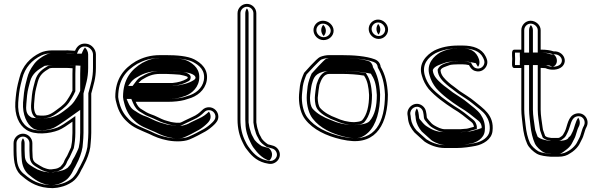

<svg xmlns="http://www.w3.org/2000/svg" viewBox="-20 -736 3101 991"><path d="M352.8 -26.4V-26.1C352.8 -7.5 349.7 7.8 346.6 24.5C344.3 29.5 328.5 64.4 326.5 68.1C321.6 77.1 313.8 87.5 309.7 100.2C307.1 107.3 299.9 115.2 292.3 123.9L283.6 129.2C272.5 135.6 264.6 135.3 246 138H235.3C228.6 137.1 217.3 134.5 214.6 132.8L203.3 128.6C200.1 127.2 194.3 124 188.1 120.3C161.1 103.2 148 101.7 148 64.5V64.2C147.3 57 147 49.1 147 40.5V2.5C147 -23.3 124.7 -46 98.5 -46C72.3 -46 50 -23.4 50 2.5V40.5C50 105 59.2 149.1 97.9 176.4C133.5 206.8 178.9 235 252.2 235H252.6L275.2 232.9C299.8 227.9 314.8 224.7 337.9 212C361.3 199.4 370.9 188.2 382.6 171.9C393.6 157.2 398.6 141 407 128.3L415.1 112C427.8 89.2 441.5 53.4 445.9 24.4L448 2.1C449.4 -14.3 451 -32 451 -50.9V-253.1C462.7 -298.4 475 -330.5 475 -385.2V-455.1C475 -481 453.7 -505.9 428.8 -509.9C400.1 -514.8 378.9 -502.1 367.3 -474H364.5C351.5 -474 334.6 -476.9 317.1 -476H251.1C226.2 -476 204.8 -471.8 187.4 -463.4C135.9 -438.8 95.3 -396 80.2 -334.2L72.2 -303.1C65 -273.3 61.5 -241.7 59 -207.5C55.1 -143.4 76.2 -91.8 116.3 -65.7C159.7 -37.6 235.8 -45.5 282.6 -64.1C301.1 -71.1 329.6 -90.6 353.9 -108V-50.4C353.9 -41.3 353.5 -33.4 352.8 -26.4ZM321.8 -385.5C331.3 -385.5 342.5 -384.3 354.6 -383.7C354.2 -376.4 353.9 -364.7 353.9 -355V-268.5C348.5 -256.8 345 -248.4 337.5 -236.7C318 -203.3 306.8 -193.9 271 -167.9C238 -143.3 221.3 -134.6 170.9 -141.2C159 -148.6 153.5 -173.7 156 -200.4C158.3 -230.1 160.2 -257.4 166.8 -282.1L175.2 -314.2C185.2 -350.8 205 -365.1 236.3 -383.6C241.7 -384.3 246.7 -385.5 251.1 -385.5ZM364.5 -459H377.3L381.1 -468.3C390.6 -491.1 404.3 -498.8 426.3 -495.1C443.7 -492.3 460 -473.3 460 -455.1V-385.2C460 -332.4 448.1 -301.9 436 -255V-50.9C436 -32.8 434.4 -15.5 433 0.8L431.1 22.6C426.7 49.9 413.9 83.3 401.9 105L394 120.8C384 136.2 379.8 150.6 370.4 163.1C359 179.1 352.4 187.1 330.7 198.8C309.4 210.6 296.2 213.3 273 218.1L251.9 220C181.3 219.7 141.6 194 107.1 164.6C85.5 149.3 72.1 126.4 68 94.7C66.4 75.7 65 60.4 65 40.5V2.5C65 -15 80.8 -31 98.5 -31C117.9 -31 132 -13.8 132 2.5V40.5C132 49 132.5 58.8 133 64.8C133.4 109.8 155.7 117.6 180.2 133C187.4 137.4 193 140.4 197.5 142.5L208 146.4C219.1 151.1 225 151.7 234.3 153H247.1C264.7 150.4 276 150.9 291.3 142.1L302 135.5C310.1 126.4 319.2 118.1 323.9 105.1C327.2 94.7 333.9 85.9 339.7 75.3C343.1 68.9 358.2 35.3 361 28.9C365.5 5 368.9 -21.4 368.9 -50.4V-137.1L345.2 -120.2C321.1 -103 292.7 -84 277.2 -78.1C236.5 -61.9 171.8 -55.3 133.5 -73.4C92.5 -92.6 70.1 -142.3 74 -206.5C76.4 -240 79.9 -271.3 86.8 -299.4L94.8 -330.6C108.6 -387.3 145.3 -426.7 193.9 -449.9C208.7 -457 227.8 -461 251.1 -461H317.5C333.1 -461.8 349.3 -459 364.5 -459ZM321.8 -400.5H251.1C242.2 -400.5 237.7 -398.9 231.4 -398.1C198.7 -378.8 172.4 -361.1 160.7 -318.1L152.3 -286C145.2 -259.4 143.3 -231 141 -201.6C138.3 -171.3 142.8 -141.1 165.8 -126.8C220.6 -119.6 245 -129.8 279.9 -155.8C315.3 -181.5 330.3 -194.7 350.3 -228.9C358.8 -242.1 363.1 -252.7 368.9 -265.2V-355C368.9 -364.4 369.2 -376 369.6 -383L370.3 -398L355.3 -398.7C343.7 -399.3 332.5 -400.5 321.8 -400.5ZM435 -385.2V-455.1C435 -468.9 427.7 -482.5 418.6 -490.8C414.6 -486.5 410.2 -479.9 406.8 -471.7L401.5 -459H364.5C332.8 -459 328.3 -461.4 320 -461H251.1C239.4 -461 230.3 -459.7 218.9 -454.2C194.9 -442.7 167.9 -424.6 152 -399.9C137.8 -380.6 126.5 -359.2 120 -332.8L112 -301.7C105 -272.5 101.5 -241 99 -207.1C95.2 -144.4 118.2 -94.5 151 -73.2C175.5 -57.4 223.3 -62.4 253.9 -74.6C264.4 -78.5 294.6 -97.9 318.5 -115L393.9 -168.8V-50.4C393.9 -41.4 393.5 -32.7 392.8 -26.1C392.8 -6.9 389.6 8.9 386.5 25.5C385.3 31.4 368.3 66.3 365.7 71.1C360.3 80.9 353.2 90.5 349.3 102.2C345.7 112.2 336.7 121.3 328.8 130.3L317.5 137.2C301.8 146.2 270.5 150.5 253.6 153H228.3C211.9 150.8 199.3 149.4 184.6 142.8L173.5 138.7C167.5 135.9 162 133 153.9 128C129.2 112.5 108 102.8 108 64.4C107.4 57.6 107 49.1 107 40.5V2.5C107 -6.8 103.8 -15.4 98.5 -22.3C93.7 -16 90 -6.8 90 2.5V40.5C90 60.8 91.5 77.5 93 95.7C97.4 130 113.2 155.2 134 169.9C169.3 200.1 207.1 218.9 248.2 220L260.7 218.8C280.4 214.7 285.7 214.1 305 203.5C324.9 192.7 332.3 184.3 344 168C354 154.6 358.3 139.8 367.9 125.1L375.9 109.1C388.2 86.9 401.6 52.1 406 23.7L408 1.6C409.4 -14.7 411 -32.3 411 -50.9V-253.8C422.9 -299.8 435 -331.1 435 -385.2ZM321.8 -400.5C339.9 -400.5 351.2 -399 359.6 -398.6L395.2 -396.9L394.6 -383.5C394.2 -376.3 393.9 -364.6 393.9 -355V-267.2C388.4 -255.2 384.4 -245.8 376.5 -233.3C356.9 -199.9 342.2 -186.9 306.6 -161C275.3 -137.7 236.2 -116.8 157.7 -127.1L144.1 -128.9L136.7 -133.5C113.5 -147.9 113.5 -173.4 116 -200.8C118.3 -230.5 120.2 -258.2 127 -283.6L135.4 -315.7C146.7 -357.3 175.1 -375.5 210.3 -396.2L224 -397.9C224 -397.9 231 -400.5 251.1 -400.5Z M714.5 -325.6C741.7 -341.8 764.9 -354.5 807.3 -354.5H836.8C848.7 -354.5 898.7 -351.6 907.5 -350.6C910.3 -350.3 948 -342.8 948 -338.2L949.1 -336.2V-335C949.1 -333.6 947.3 -331.2 944.3 -329.3C922.5 -317.1 902.4 -310.8 869.1 -307.5L694.4 -307.5C695.5 -309 713.6 -327 714.5 -325.6ZM713.3 -170.4C698.7 -177.4 688.4 -191.2 680.3 -210.5H847.3C877.2 -210.5 907.9 -213.6 931.8 -219.8L950.8 -225.8C996.9 -237.9 1037.6 -269.9 1046.9 -318.7C1057.5 -379.5 1017.6 -411 982.8 -429.6C948.3 -447.2 890.6 -451.5 836.8 -451.5H807.3C754.2 -451.5 716.1 -438.7 680.8 -419.5C620.5 -383.4 575 -330.7 575 -235V-234.7L575 -234.5C575.7 -224.4 578.3 -212.4 582.3 -199C592.2 -161.2 610.3 -131.3 635.3 -108.6C667.3 -76.6 705.9 -64.3 749 -45.2L772.1 -34.3C785.7 -27.9 802.7 -22 817.8 -17.8L834.8 -13.7C869.5 -4.8 924.5 -2.2 958 -16.1C986.8 -28 1013.9 -43.1 1040.2 -57.5C1056.5 -67 1073.2 -80.1 1085.8 -92.7C1095.4 -102.3 1107 -114.6 1107 -134C1107 -160.6 1085.1 -182.5 1058.5 -182.5C1045.3 -182.5 1033.5 -177.6 1024.2 -168.3C1009.8 -153.9 994 -141.4 973.6 -132.8L933.4 -113.7C923.3 -108.9 917.5 -104.8 908.5 -102.5H889.8C877 -103.7 875 -104.4 862.8 -106.3L845.3 -111.2C840.5 -112.5 835 -114.1 828.7 -116.1C812.4 -121.3 781 -139.7 759.2 -146.1C742.5 -152 727.6 -160.7 713.3 -170.4ZM909.2 -365.5C899 -366.7 850.1 -369.5 836.8 -369.5H807.3C762.6 -369.5 735 -355.2 708.8 -339.7C696.3 -334.5 686.2 -321.5 682.5 -316.5L664.3 -292.5L869.8 -292.5C904.7 -295.9 927.9 -302.9 951.6 -316.2C956.4 -318.9 964.1 -323.5 964.1 -335V-339.9C959.2 -364.5 909.6 -366.5 909.2 -365.5ZM705.9 -157.4C721.9 -146.6 736 -138.5 754.2 -132C772.9 -125.3 804.5 -108 824.2 -101.8C830.6 -99.8 836.4 -98.1 841.3 -96.7L859.6 -91.6C871.6 -89.7 875.4 -88.7 889.2 -87.5H910.4C923 -90.8 930.6 -95.8 939.8 -100.2L979.7 -119.1C1003.7 -129.5 1019.5 -142.4 1034.8 -157.7C1041.4 -164.3 1049.1 -167.5 1058.5 -167.5C1076.8 -167.5 1092 -152.3 1092 -134C1092 -121.2 1084.8 -112.9 1075.2 -103.3C1063.6 -91.7 1047.4 -79.1 1032.8 -70.5C1006.9 -56.4 979.9 -41.4 952.3 -30C923.9 -18.2 870.9 -19.9 838.4 -28.3L821.6 -32.3C805.9 -36.8 791 -41.9 778.5 -47.8L755.3 -58.9C710.6 -78.7 675 -90.1 645.9 -119.2C623.5 -141.6 606.5 -166 596.7 -203C592.8 -216.2 590.6 -227.3 590 -235.3C590.4 -326.2 631.5 -372.3 688.2 -406.5C722.7 -425.1 756.8 -436.5 807.3 -436.5H836.8C889.9 -436.5 946.2 -431.5 975.9 -416.3C1009 -398.6 1041 -372.6 1032.1 -321.3C1024.2 -279.9 989.1 -251.3 946.7 -240.2L927.7 -234.2C904.7 -228.4 876.1 -225.5 847.3 -225.5H657.7L666.5 -204.7C675.2 -184 687 -167.2 705.9 -157.4ZM641.6 -292.5 655.9 -311.6C659.2 -316 669.8 -328.3 685 -336.2C709.6 -350.7 741.6 -369.5 807.3 -369.5H836.8C858 -369.5 901.7 -367 919 -364.9C927.8 -364 976.6 -360.3 987.2 -341.3C988 -339.9 988.4 -339 989.1 -337.7V-335C989.1 -329.6 985.4 -325.9 978.7 -321.7C953.8 -305.9 919 -296.9 874.2 -292.5ZM679.7 -162.2C658.3 -173.3 649 -188.8 640.8 -208.2L633.5 -225.5H847.3C869.4 -225.5 891.4 -227.8 907.7 -231.8L926.4 -237.7C956.7 -245.7 997.9 -272.1 1007 -319.7C1017 -377.4 980.4 -404.7 950.3 -420.9C927.8 -432.2 886.8 -436.5 836.8 -436.5H807.3C774.3 -436.5 747.4 -429.2 714.2 -411.3C659.4 -378.2 615 -328.9 615 -234.9C615.7 -225.3 618 -213.9 622.1 -200.5C631.8 -163.4 649 -135.4 672.5 -114.1C702.5 -84.2 732.8 -75.6 780 -54.8L803.5 -43.6C814 -38.6 827 -34.1 840.6 -30.1L856.8 -26.3C882.5 -19.6 913.2 -19.9 928.3 -26.2C954.3 -36.9 980.2 -51.2 1006.9 -65.8C1020.2 -73.6 1036.7 -86.3 1048.4 -98C1057.6 -107.2 1067 -116.8 1067 -134C1067 -144 1063.7 -152.7 1058.2 -159.7C1044 -146 1029.3 -134 1004.3 -123.2L964.8 -104.4C957.6 -101 951.7 -95.4 931.2 -90.1L921 -87.5H885.1C866.3 -89.2 854.6 -91.3 842.7 -93.2L821.8 -99.1C816.1 -100.6 809.7 -102.5 803 -104.6C776.6 -113 746.6 -130.8 734.7 -134.3C712 -140.9 695.2 -151.8 679.7 -162.2Z M1365 108.9C1403.9 117.8 1441.7 74.7 1416.3 35.9C1402.4 14.7 1382 14.9 1362.8 8.7C1350.4 0.5 1331.8 -14.9 1327.4 -27.7L1319.3 -42.5L1315.6 -51.6L1311.6 -65.2C1307.2 -76.7 1305.3 -88.8 1303 -104.5V-667.5C1303 -694.1 1281.1 -716 1254.5 -716C1227.9 -716 1206 -694.1 1206 -667.5V-118.8C1206 -72.3 1216.2 -32.5 1232.8 -0.1L1239.8 13.9C1244.1 22.5 1250 31.2 1257.6 40.2C1282.5 73.3 1313.2 101.1 1365 108.9ZM1221 -118.8V-667.5C1221 -685.8 1236.2 -701 1254.5 -701C1272.8 -701 1288 -685.8 1288 -667.5V-103.4C1290.3 -87.7 1292.7 -73 1297.4 -60.4L1301.4 -46.6L1305.7 -36.1L1313.6 -21.6C1322.8 0.3 1342.1 12.9 1356.2 22.3C1379.8 30 1394 29.3 1403.7 44.1C1421.8 71.6 1394.3 100.2 1367.8 94.1C1320.5 87 1293.5 63 1269.6 31.2C1263 22.3 1257.1 14.9 1253.2 7.1L1246.2 -6.9C1230.2 -38.1 1221 -75.2 1221 -118.8ZM1369.8 92.8C1382 83 1390.9 60 1377.4 39.5C1366.5 22.8 1363.5 28.7 1331.4 18.3C1316 8.1 1294.9 -6.9 1287.9 -25.2L1279.9 -39.9L1275.9 -49.6L1271.9 -63.3C1267.4 -75.3 1265.3 -88.4 1263 -104.1V-667.5C1263 -677.3 1259.7 -686 1254.5 -692.8C1249.8 -686.6 1246 -677.3 1246 -667.5V-118.8C1246 -111.3 1246.2 -106.6 1247 -98.2C1247.2 -62.8 1259.1 -28.4 1272.1 -2.9L1279.1 11.1C1283.2 19.3 1288.3 26.8 1296 35.9C1317.8 65 1344.1 85.9 1369.8 92.8Z M1650 -529C1678.6 -529 1702 -550.9 1702 -577.5C1702 -605.1 1676.4 -629 1646.7 -629C1619.8 -629 1598 -607.1 1598 -580.5C1598 -553 1621.9 -529 1650 -529ZM1934.5 -535C1961.1 -535 1983 -556.9 1983 -583.5C1983 -611.1 1959.1 -635 1931.5 -635C1904.8 -635 1883 -613.1 1883 -586.5C1883 -559 1906.9 -535 1934.5 -535ZM1914.1 -430C1869.9 -446.6 1805.9 -451.5 1742.3 -451.5H1680C1663.8 -451.5 1647.4 -448.3 1631.7 -441.9C1615 -435.1 1549.7 -360.2 1549.7 -360.2C1541.1 -341.8 1531.1 -314.9 1528 -291.8L1528 -291.6C1526.6 -274.1 1523 -253.2 1523 -232C1523 -188.1 1534.6 -145.6 1555.6 -119.4C1595.6 -67.4 1664 -34.3 1740.5 -16.7L1773 -10.6C1928 13.4 1982 -105 1982 -248V-248.2L1982 -248.4C1979.2 -307.4 1968.2 -350.9 1944.8 -391.3C1942.7 -409.1 1932.3 -423.2 1914.1 -430ZM1885 -245.8C1885 -190.5 1874.5 -143.6 1849.1 -115.1C1842 -109 1829.2 -107.2 1808.4 -105.5C1773.1 -105.7 1741.7 -115.1 1716.5 -126.9C1682.5 -139 1652.1 -156.4 1632.3 -178.8C1624.2 -188.9 1620 -210.1 1620 -231C1620 -240.2 1628 -297.8 1628.6 -297.6C1637.6 -324.5 1650.4 -354.5 1680 -354.5H1742.3C1781.3 -354.5 1826.3 -351.7 1859.1 -345.6L1859.7 -344.3C1877 -319 1882.6 -287.3 1885 -245.8ZM1650 -544C1630.3 -544 1613 -561.5 1613 -580.5C1613 -598.8 1628.1 -614 1646.7 -614C1668.8 -614 1687 -595.7 1687 -577.5C1687 -560.1 1671.2 -544 1650 -544ZM1934.5 -550C1915.4 -550 1898 -567.4 1898 -586.5C1898 -604.8 1913.2 -620 1931.5 -620C1950.6 -620 1968 -602.6 1968 -583.5C1968 -565.2 1952.8 -550 1934.5 -550ZM1908.9 -416C1923.5 -410.5 1928.5 -401.2 1930.3 -386.5C1952.8 -347.5 1964.1 -306.7 1967 -247.8C1966.8 -106.2 1916.7 -3.5 1775.5 -25.4L1743.5 -31.4C1667.9 -49 1604.4 -80.5 1567.4 -128.6C1549.3 -151.2 1538 -190.5 1538 -232C1538 -251.5 1541.4 -272 1543 -290.2C1545.9 -310.9 1554.9 -335.4 1562.4 -351.9C1572.5 -363.4 1628.1 -423.1 1637.4 -428.1C1652.6 -434.1 1665.8 -436.5 1680 -436.5H1742.3C1805.2 -436.5 1868 -431.3 1908.9 -416ZM1872.6 -352.1 1868.9 -359C1832.5 -365.8 1785.2 -369.5 1742.3 -369.5H1680C1637.9 -369.5 1622.8 -327.5 1614.5 -302.7C1611.3 -293.1 1605 -244.5 1605 -231C1605 -208.6 1608.3 -184.7 1620.6 -169.4C1641.2 -143.6 1677.4 -125.1 1710.8 -113C1737.8 -100.5 1770.6 -90.7 1808.3 -90.5L1809 -90.5C1830.2 -92.3 1846.5 -93 1859.6 -104.4C1889.4 -137.7 1900 -188.3 1900 -245.8V-246.2C1897.5 -288.4 1891.4 -324.1 1872.6 -352.1ZM1650.7 -549.9C1656.8 -556.1 1662 -566.3 1662 -577.5C1662 -589.6 1656.1 -600.8 1648.3 -608C1642.7 -601.7 1638 -591.5 1638 -580.5C1638 -568.4 1643.2 -557.6 1650.7 -549.9ZM1934 -557.6C1939 -563.9 1943 -573.4 1943 -583.5C1943 -594.6 1938.5 -604.9 1931.9 -612.4C1927 -606.1 1923 -596.6 1923 -586.5C1923 -575.4 1927.5 -565.1 1934 -557.6ZM1885.8 -419.4C1853 -431.7 1801.4 -436.5 1742.3 -436.5H1680C1678.6 -436.5 1673.7 -436.5 1662.6 -432.4C1647.9 -422.2 1596 -365 1588.6 -356.5C1580.6 -339.1 1570.8 -312.4 1568 -291.2C1566.5 -273.2 1563 -252.6 1563 -232C1563 -189.1 1574.9 -147.5 1594 -123.6C1631.7 -74.5 1693.8 -45.3 1760 -29.8L1789.5 -24.3C1822.9 -19.3 1849.7 -22.9 1880.5 -51.9C1922.5 -91.5 1942 -165.5 1942 -248C1939.2 -307.4 1927.9 -349.8 1905 -389.4C1903 -406.4 1891.5 -417.3 1885.8 -419.4ZM1925 -245.9C1925 -189.8 1915.3 -142 1887 -110.4C1873.1 -94.8 1834.9 -92.3 1812.5 -90.5C1757.1 -90.8 1716.8 -103.1 1687 -116.7C1649.5 -130.4 1615.9 -149.6 1594.1 -174.3C1583 -188.2 1580 -209.1 1580 -231C1580 -242.2 1586.7 -293.9 1589.1 -300C1596.4 -321.8 1598.4 -351.8 1645.2 -365C1654 -367.5 1666.5 -369.5 1680 -369.5H1742.3C1786.1 -369.5 1835.8 -366.7 1876.9 -359L1894.4 -355.7L1898.8 -347.6C1917.2 -320.3 1922.5 -287.9 1925 -245.9Z M2355.6 -69H2277.1C2256.7 -69 2237.7 -79.7 2222.8 -88C2210.7 -94.4 2201.9 -104.5 2192.3 -116.3C2187.3 -122.1 2183 -128.2 2183 -129.5V-129.9C2180.5 -154.3 2180 -174.8 2160.6 -189.9C2125.4 -217.3 2078.3 -185.1 2083.1 -144.6C2083.8 -138.2 2086 -129.9 2086 -122.5V-122.1C2089.2 -94.4 2102.9 -71 2118.9 -52.5C2122.7 -48.3 2171.2 -5.3 2171.2 -5.3C2196.5 12.2 2234.5 28 2277.1 28H2335.4C2371.4 28 2409.3 22 2435 16.9C2473.1 9.2 2517.5 -16 2522 -59C2532.3 -143.5 2472 -176.5 2429.5 -212.9C2407.2 -232 2378.2 -248.5 2352.4 -266.2L2322.2 -289.4C2313 -295.7 2304.2 -302.6 2295.8 -310.1C2277.7 -326.3 2254.9 -346.9 2253.8 -373.6C2259 -387.7 2279.4 -391.6 2302.7 -400.6C2310.4 -402.7 2332 -404 2346.3 -404H2366.8C2379.7 -404 2388.7 -402.4 2400.7 -400C2407.1 -387.8 2414.7 -375.5 2431.6 -369.9C2461.9 -359.8 2486 -379.3 2493.1 -400.6C2499.3 -419.2 2492 -434.3 2486.2 -445.9C2466.6 -485 2423.6 -501 2366.8 -501H2346.3C2295 -501 2255.2 -491.8 2221.1 -474.9C2181.3 -452.6 2137.7 -408.8 2157.3 -345.9C2163.9 -320.2 2177 -296.4 2192.6 -276.7C2228.1 -236.8 2273.4 -204.7 2319 -174.7C2354.6 -154.3 2382.2 -131 2412.6 -106.6C2420.3 -100.4 2423.4 -95.1 2426 -83.3V-81.6C2425.9 -81.5 2425.9 -81.5 2425.3 -81.3L2411.4 -77.5C2399.4 -74.1 2391.1 -71 2378.7 -71H2378.3C2370.7 -70.3 2365 -69.8 2355.6 -69ZM2335.4 13H2277.1C2238.5 13 2203.5 -1.6 2180.5 -17.2C2174.9 -22.1 2133.1 -59.5 2130 -62.6C2114.8 -80.3 2103.8 -100.6 2101 -122.9C2100.7 -134.7 2098.6 -141.2 2097.9 -146.4C2094.6 -174.6 2127.4 -196.7 2151.4 -178.1C2164.6 -167.8 2165.6 -153.4 2168.3 -126.3C2170.8 -117.4 2175.6 -112.7 2180.8 -106.7C2190.2 -95.2 2200.7 -82.7 2215.7 -74.8C2230.1 -66.8 2251.6 -54 2277.1 -54H2356.2C2365.2 -54.8 2373 -55.5 2378.9 -56C2395.8 -56.2 2404 -59.8 2415.4 -63L2441 -70.1V-84.9C2437.9 -99.2 2432.5 -109.8 2422 -118.3C2391.9 -142.4 2363 -166.6 2326.8 -187.5C2281 -217.7 2237.5 -248.9 2204.1 -286.3C2189.2 -305.4 2177.8 -326.4 2171.8 -349.7C2157.7 -404.1 2188.9 -439.5 2228.1 -461.6C2260.6 -477.6 2296.9 -486 2346.3 -486H2366.8C2421.5 -486 2456.9 -470.9 2472.8 -439.1C2478.6 -427.5 2483 -417.6 2478.9 -405.4C2473.9 -390.3 2457.5 -377.1 2436.4 -384.1C2422.9 -388.6 2417.7 -399.9 2410.7 -413.2C2396.4 -416.2 2383.5 -419 2366.8 -419H2346.3C2330.9 -419 2310.2 -418.2 2298.7 -415.1C2276.8 -409.1 2248.2 -402 2238.7 -376C2240.2 -338.5 2267 -315.7 2285.8 -299C2294.6 -291.1 2304.4 -283.5 2313.4 -277.3L2343.6 -254.1C2370.2 -235.8 2399 -219.3 2419.7 -201.5C2444 -180.7 2471 -164 2487.4 -140.3C2500.6 -120.2 2511.3 -95.3 2507.1 -60.7C2503.7 -27.9 2467.9 -5.1 2432 2.1C2405.3 7.5 2370.6 13 2335.4 13ZM2416.2 3.6C2435.4 -0.3 2477.9 -19.6 2482 -59.6C2486.5 -96.9 2474.8 -124.1 2461 -145C2443.7 -170 2417.3 -185.9 2392.8 -206.9C2372.1 -224.7 2344.8 -240.2 2316.9 -259.3L2286.6 -282.5C2277.8 -288.6 2267.6 -296.5 2258.9 -304.3C2240.2 -321.1 2215.1 -343.7 2213.8 -374.5C2221.5 -395.7 2256.3 -404.2 2274 -411.1C2295.9 -419.6 2326.8 -419 2346.3 -419H2366.8C2389.3 -419 2407.4 -415.7 2420 -413.1L2436.4 -409.7C2439.7 -403.3 2443.2 -396.2 2447.3 -390.8C2459.4 -407.2 2454.9 -427.1 2446.9 -443.1C2428.5 -479.9 2396.4 -486 2366.8 -486H2346.3C2309.7 -486 2283.4 -480.7 2253.7 -466.2C2219.8 -447 2178.6 -407 2197 -347.5C2203.5 -322.6 2215.8 -300.2 2230.8 -281.2C2264.6 -243.3 2307.8 -212.3 2353.1 -182.5C2390.6 -161 2418.9 -137 2448.9 -112.9C2459.1 -104.6 2463.2 -96.5 2466 -83.9V-75.2C2460.7 -73.3 2459.9 -72.7 2450.2 -69.6L2435.3 -65.4C2427.7 -63.3 2415.8 -57.3 2383.8 -56.1C2379.4 -55.7 2367.6 -54.6 2360.1 -54H2277.1C2225.6 -54 2201.4 -73 2190 -79.4C2172.7 -88.7 2163.6 -100.2 2154.1 -111.8C2148.3 -118.6 2143 -122.3 2143 -129.6C2141 -148.7 2139.6 -165.3 2131.6 -176.2C2125.8 -168.7 2121.6 -157.2 2123 -145.3C2123.7 -139.4 2126 -131.1 2126 -122.4C2129.1 -97 2141.8 -74.7 2156.8 -57.3C2160.9 -53.2 2200.8 -17.6 2207.3 -11.9C2231.4 4.5 2261.4 13 2277.1 13H2335.4C2367.1 13 2382.4 10.4 2416.2 3.6Z M2794.1 -384.3H2794.5C2794.6 -384.3 2794.5 -384.4 2795.2 -384.1C2823.5 -371.6 2861.7 -373.3 2882.3 -393C2903 -413.8 2896.9 -442.8 2877.5 -458.7C2867.2 -466.9 2854.7 -471.8 2837.4 -470.9C2821.5 -476.5 2797.7 -479.7 2776.7 -479.7H2770.6V-580.5C2770.6 -607.1 2745.2 -629 2718.8 -629C2692.5 -629 2670.8 -606.8 2670.8 -580.5V-479.6H2634.3C2618.7 -479.6 2623.3 -452.9 2623.8 -432.3C2623.3 -411.7 2618.7 -385 2634.3 -385H2670.8V-170C2670.8 -141.4 2675.7 -113.4 2677.9 -88.4C2681.5 -52.8 2689 -19.8 2701.5 7.6C2710.5 26.9 2733 47.5 2751.4 58C2772 68.8 2797.4 70.7 2823 73H2861.1C2889 73 2907 66.5 2923.3 54.9C2938.5 46.4 2954.2 32 2964.4 18C2972.3 7.4 2977 -5.6 2982.8 -15.8C2994.2 -35.6 2997.1 -62.7 3006.9 -79.9C3026.4 -116.5 2994.9 -162.7 2950.1 -148.7C2910.1 -136.2 2908.9 -84.4 2895.7 -58C2888.8 -46.7 2886.5 -38.2 2879.5 -33.5C2873.6 -29.6 2867.7 -24 2861.1 -24H2825.5C2811 -26.8 2804.1 -25.9 2793.8 -34.4C2790.8 -41.5 2785.9 -56.5 2782.6 -66L2780.5 -79C2776.9 -108 2770.6 -139.2 2770.6 -170.5V-385.3H2776.7C2779.9 -385.3 2786.2 -384.9 2794.1 -384.3ZM2835.3 -455.8C2850.6 -456.5 2859.6 -453.7 2868 -447C2882.1 -435.5 2884.8 -417.3 2871.8 -403.7C2855.2 -388.5 2822.8 -388.3 2798.6 -399C2790.5 -399.6 2780.9 -400.3 2776.7 -400.3H2755.6V-170.5C2755.6 -137 2762 -105.7 2765.7 -76.8L2768 -62.3C2771.9 -50.9 2777.1 -35.3 2781.5 -25.2C2796.3 -12.9 2810 -11.7 2824 -9H2861.1C2875.7 -9 2884.2 -18.6 2887.9 -21.1C2900.9 -29.9 2903.3 -41.6 2908.8 -50.8C2926.1 -85.2 2925.4 -125.2 2954.6 -134.3C2986.7 -144.4 3006.9 -111.8 2993.8 -87.1C2981.7 -66.1 2978.9 -39.2 2969.8 -23.2C2963 -11.3 2958.6 0.6 2952.3 9C2943.3 21.4 2928.9 34.6 2916 41.8C2899.8 50.8 2888.8 58 2861.1 58H2823.6C2797.3 55.7 2775.1 53.2 2758.6 44.8C2741.7 35 2722 16.1 2715.1 1.3C2703.6 -23.8 2696.3 -55.7 2692.8 -89.8C2690.6 -115.5 2685.8 -143.1 2685.8 -170V-400H2638.2C2637.3 -407.1 2638.5 -419.5 2638.8 -431.9L2638.8 -432.3L2638.8 -432.7C2638.5 -445.1 2637.5 -459 2638.2 -464.6H2685.8V-580.5C2685.8 -598.6 2701 -614 2718.8 -614C2737.8 -614 2755.6 -597.4 2755.6 -580.5V-464.7H2776.7C2797.9 -464.7 2820.7 -460.8 2835.3 -455.8ZM2802.2 -399 2816.5 -397.9 2825.7 -393.8C2829.1 -392.3 2831.8 -391.6 2833.3 -391.3C2835 -391.8 2839.8 -393.6 2844.9 -398.3C2860.6 -414.4 2855.3 -440.8 2841.2 -452.4C2839.5 -453.7 2838.1 -454.7 2836.3 -455.7L2824.1 -455.1L2810.1 -459.9C2802.6 -462.6 2787.5 -464.7 2776.7 -464.7H2730.6V-580.5C2730.6 -590.7 2726.3 -599.8 2720 -606.6C2715 -600.4 2710.8 -590.7 2710.8 -580.5V-464.6H2663.1C2662.3 -456.5 2663.5 -443.8 2663.8 -432.3C2663.5 -420.8 2662.2 -408.8 2663.1 -400H2710.8V-170C2710.8 -142 2715.7 -114.2 2717.8 -88.9C2721.4 -53.9 2728.9 -21.3 2740.9 5.1C2748.7 21.8 2769.9 41 2784.4 49.5C2794.8 54.8 2803 55.8 2827.6 58H2861.1C2868.1 58 2873.8 58 2887.9 47.9C2899.7 39.5 2915.3 28.5 2925.8 14C2932.7 4.7 2937.4 -7.9 2943.7 -18.9C2954 -37 2956.5 -63 2967.7 -83C2975.6 -98.1 2973.4 -116.3 2964.7 -128.4C2949.9 -110.8 2946 -77.3 2934.9 -55C2928.2 -43.9 2928.8 -35.9 2914.4 -26.2C2914.4 -26.2 2913 -9 2861.1 -9H2815.8C2803.8 -11.3 2774.3 -14.2 2755.2 -30.1C2751.4 -38.8 2746.4 -53.9 2742.8 -64.6L2740.6 -78.1C2736.9 -107.1 2730.6 -138.4 2730.6 -170.5V-400.3H2776.7C2786.6 -400.3 2792.8 -399.7 2802.2 -399Z"/></svg>

Font: HoneyBee
Style: Blur
Weight: 700
Foundry: Cannot Into Space Fonts
Version: Version 0.89